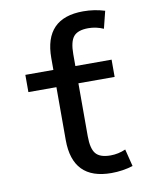

<svg xmlns="http://www.w3.org/2000/svg" viewBox="-84 -803 698 877"><g transform="rotate(-10 264.5 -365.0)"><path d="M284 -175Q284 -117 303.5 -93.5Q323 -70 372 -70Q408 -70 442 -85L462 -5Q414 10 362 10Q182 10 182 -175V-420H52V-500H182V-555Q182 -740 362 -740Q414 -740 462 -725L442 -645Q408 -660 372 -660Q323 -660 303.5 -636.5Q284 -613 284 -555V-500H452V-420H284Z"/></g></svg>

Font: Mplus 1p Medium
Style: Regular
Weight: 500
Version: Version 1.061